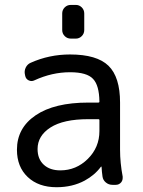

<svg xmlns="http://www.w3.org/2000/svg" viewBox="-20 -782 588 791"><path d="M134.8 -168Q134.8 -127 160.2 -103.5Q185.5 -80.1 228.5 -80.1Q293.9 -80.1 341.8 -127.4Q389.6 -174.8 389.6 -242.2V-287.1Q389.6 -291 384.8 -291H343.8Q241.2 -291 188 -256.8Q134.8 -222.7 134.8 -168ZM271.5 -623Q256.8 -623 246.6 -633.3Q236.3 -643.6 236.3 -658.2V-726.6Q236.3 -741.2 246.6 -751.5Q256.8 -761.7 271.5 -761.7H293Q306.6 -761.7 316.9 -751.5Q327.1 -741.2 327.1 -726.6V-658.2Q327.1 -643.6 316.9 -633.3Q306.6 -623 293 -623ZM268.6 -557.6Q378.9 -557.6 426.8 -511.2Q474.6 -464.8 474.6 -359.4V-165Q474.6 -111.3 485.4 -54.7Q485.4 -51.8 485.4 -48.8Q485.4 -39.1 479.5 -31.2Q470.7 -20.5 457 -20.5H443.4Q427.7 -20.5 416 -30.3Q404.3 -40 402.3 -54.7Q399.4 -75.2 398.4 -94.7Q398.4 -95.7 397.5 -95.7Q396.5 -95.7 395.5 -94.7Q370.1 -60.5 329.1 -38.1Q278.3 -10.7 212.9 -10.7Q138.7 -10.7 94.2 -52.7Q49.8 -94.7 49.8 -165Q49.8 -254.9 127 -307.1Q204.1 -359.4 343.8 -359.4H384.8Q389.6 -359.4 389.6 -363.3Q388.7 -430.7 363.3 -457Q337.9 -484.4 268.6 -484.4Q194.3 -484.4 122.1 -451.2Q110.4 -445.3 98.6 -450.7Q86.9 -456.1 84 -468.8L83 -473.6Q79.1 -489.3 85.9 -503.4Q92.8 -517.6 106.4 -523.4Q182.6 -557.6 268.6 -557.6Z"/></svg>

Font: Gen Jyuu GothicL Regular
Style: Regular
Weight: 400
Designer: [Source Han Sans]
Ryoko NISHIZUKA  (kana & ideographs); Paul D. Hunt (Latin, Greek & Cyrillic); Wenlong ZHANG  (bopomofo
Version: Version 1.002.20150607